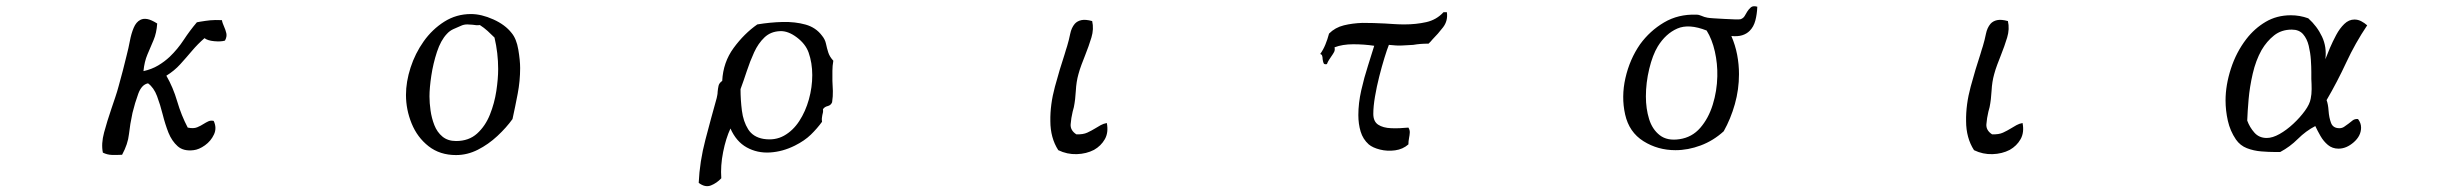

<svg xmlns="http://www.w3.org/2000/svg" viewBox="-20 -538 8040 629"><path d="M717 -405Q704 -401 682 -403Q660 -405 650 -413Q628 -394 609 -371.5Q590 -349 570.5 -327.5Q551 -306 525 -290Q547 -252 560.5 -206Q574 -160 595 -120Q614 -116 626 -121Q638 -126 647 -132Q655 -137 662.5 -140.5Q670 -144 680 -142Q691 -119 681 -97.5Q671 -76 651.5 -62Q632 -48 614 -46Q581 -42 562 -59Q543 -76 532 -103Q521 -131 513 -163Q505 -195 494.5 -223Q484 -251 465 -265Q444 -261 433 -231Q422 -201 414 -168Q406 -131 402.5 -98.5Q399 -66 380 -31Q362 -30 346.5 -30.5Q331 -31 317 -38Q311 -67 321 -104Q331 -141 345 -182Q351 -200 357.5 -219Q364 -238 369 -257Q376 -282 382.5 -307Q389 -332 395 -357Q401 -380 405.5 -404Q410 -428 418 -447Q426 -466 440 -473Q450 -478 463 -475.5Q476 -473 495 -461Q493 -430 483 -406.5Q473 -383 463 -359.5Q453 -336 450 -305Q477 -311 498 -323.5Q519 -336 536 -352Q562 -377 582 -407.5Q602 -438 625 -465Q629 -466 636 -467Q654 -470 668.5 -471.5Q683 -473 707 -472Q708 -466 710 -461Q712 -456 714 -451Q719 -440 721.5 -429Q724 -418 717 -405Z M1684 -315Q1684 -273 1676 -231Q1668 -189 1659 -148Q1639 -120 1609.5 -92.5Q1580 -65 1545.5 -47.5Q1511 -30 1474 -30Q1421 -30 1384 -59Q1347 -88 1328.5 -133.5Q1310 -179 1310 -227Q1310 -270 1325 -316.5Q1340 -363 1368 -402.5Q1396 -442 1435.5 -467Q1475 -492 1523 -492Q1557 -492 1596 -474.5Q1635 -457 1656 -430Q1672 -411 1678 -375.5Q1684 -340 1684 -315ZM1612 -312Q1612 -364 1600 -415Q1589 -426 1577.5 -436.5Q1566 -447 1552 -456Q1546 -455 1540 -455.5Q1534 -456 1528 -457Q1523 -457 1519 -457.5Q1515 -458 1511 -458Q1499 -458 1489 -453Q1477 -448 1465 -442.5Q1453 -437 1444 -427Q1424 -406 1411.5 -368Q1399 -330 1393 -290Q1387 -250 1387 -222Q1387 -201 1390.5 -176Q1394 -151 1403 -128Q1412 -105 1429.5 -90.5Q1447 -76 1474 -76Q1516 -76 1543 -100.5Q1570 -125 1585 -162.5Q1600 -200 1606 -240Q1612 -280 1612 -312Z M2710 -339Q2707 -322 2707 -306Q2707 -290 2707 -273Q2708 -257 2708.5 -240Q2709 -223 2706 -203Q2702 -193 2691.5 -190.5Q2681 -188 2676 -180Q2677 -174 2676 -169.5Q2675 -165 2674 -161Q2673 -156 2672.5 -151Q2672 -146 2673 -139Q2657 -117 2636.5 -97Q2616 -77 2584 -61Q2544 -41 2502.5 -38.5Q2461 -36 2426.5 -55Q2392 -74 2373 -117Q2358 -85 2349 -40Q2340 5 2343 46Q2328 62 2309 69.5Q2290 77 2269 61Q2272 -8 2291 -80.5Q2310 -153 2328 -217Q2329 -222 2330 -227Q2331 -232 2331 -237Q2332 -248 2334 -257Q2336 -266 2346 -273Q2349 -334 2383.5 -381Q2418 -428 2461 -458Q2503 -465 2544 -466Q2585 -467 2619 -457.5Q2653 -448 2673 -421Q2683 -409 2686 -394.5Q2689 -380 2693.5 -366Q2698 -352 2710 -339ZM2629 -366Q2619 -394 2590.5 -415.5Q2562 -437 2536 -436Q2505 -435 2484.5 -415.5Q2464 -396 2450.5 -366.5Q2437 -337 2426.5 -305Q2416 -273 2406 -246Q2406 -211 2410.5 -175.5Q2415 -140 2431 -114.5Q2447 -89 2481 -83Q2519 -77 2548.5 -93.5Q2578 -110 2598.5 -141.5Q2619 -173 2630 -212.5Q2641 -252 2641 -292Q2641 -332 2629 -366Z M3606 -135Q3612 -104 3599.5 -82Q3587 -60 3564 -47Q3539 -34 3507.5 -33Q3476 -32 3447 -46Q3434 -66 3427.5 -90Q3421 -114 3421 -141Q3420 -195 3436 -254Q3452 -313 3468 -361Q3470 -368 3472 -374.5Q3474 -381 3476 -387Q3482 -407 3486 -427Q3490 -447 3501 -460Q3509 -469 3522.5 -472Q3536 -475 3558 -469Q3564 -443 3555.5 -415Q3547 -387 3535 -357Q3529 -342 3523 -326Q3517 -310 3513 -295Q3506 -270 3504.5 -241Q3503 -212 3498 -187Q3497 -183 3496 -179.5Q3495 -176 3494 -172Q3489 -151 3487.5 -131Q3486 -111 3506 -98Q3528 -97 3542 -103.5Q3556 -110 3569 -118Q3577 -123 3586 -128Q3595 -133 3606 -135Z M4720 -498Q4724 -470 4707.5 -448.5Q4691 -427 4673 -409Q4670 -405 4666.5 -401.5Q4663 -398 4660 -395Q4645 -395 4633 -394Q4621 -393 4610 -391Q4592 -390 4574 -389Q4556 -388 4530 -391Q4524 -376 4515.5 -348.5Q4507 -321 4498.5 -287.5Q4490 -254 4484.5 -221.5Q4479 -189 4479 -165Q4479 -140 4495 -129.5Q4511 -119 4537.5 -118Q4564 -117 4594 -120Q4599 -112 4598.5 -103.5Q4598 -95 4596 -85Q4595 -80 4594.5 -75Q4594 -70 4594 -65Q4576 -49 4550.5 -45.5Q4525 -42 4501 -48Q4477 -54 4464 -65Q4445 -82 4437.5 -107Q4430 -132 4430 -161Q4430 -200 4439.5 -242Q4449 -284 4461.5 -322.5Q4474 -361 4482 -388Q4449 -393 4413.5 -393Q4378 -393 4352 -383Q4354 -374 4350.5 -367.5Q4347 -361 4342 -354Q4338 -348 4334 -342Q4330 -336 4327 -328Q4318 -326 4316 -331.5Q4314 -337 4313 -344Q4313 -350 4311.5 -355Q4310 -360 4305 -361Q4315 -375 4322 -392Q4329 -409 4334 -428Q4354 -448 4382.5 -455Q4411 -462 4444 -463Q4462 -463 4480.5 -462.5Q4499 -462 4517 -461Q4533 -460 4549 -459Q4565 -458 4581 -458Q4619 -458 4652.5 -465.5Q4686 -473 4709 -498Z M5737 -516Q5736 -491 5730.5 -470.5Q5725 -450 5712 -437Q5702 -427 5687.5 -422.5Q5673 -418 5652 -420Q5665 -390 5671 -358.5Q5677 -327 5677 -295Q5677 -245 5663.5 -197Q5650 -149 5627 -108Q5593 -77 5551.5 -61.5Q5510 -46 5469 -46Q5411 -46 5364 -75.5Q5317 -105 5304 -163Q5291 -221 5305 -282.5Q5319 -344 5353 -393Q5385 -437 5431.5 -464.5Q5478 -492 5537 -490Q5546 -490 5554.5 -486Q5563 -482 5574 -480Q5579 -479 5594.5 -478Q5610 -477 5629 -476Q5648 -475 5663 -474.5Q5678 -474 5682 -475Q5691 -478 5695.5 -485.5Q5700 -493 5704 -500Q5709 -508 5716 -514Q5723 -520 5737 -516ZM5606 -288Q5607 -329 5598 -369Q5589 -409 5571 -438Q5513 -461 5475 -444.5Q5437 -428 5411 -386Q5394 -358 5383 -312.5Q5372 -267 5372 -222Q5372 -182 5382.5 -148Q5393 -114 5417.5 -95Q5442 -76 5482 -82Q5523 -88 5550 -119Q5577 -150 5591 -195Q5605 -240 5606 -288Z M6606 -135Q6612 -104 6599.5 -82Q6587 -60 6564 -47Q6539 -34 6507.5 -33Q6476 -32 6447 -46Q6434 -66 6427.5 -90Q6421 -114 6421 -141Q6420 -195 6436 -254Q6452 -313 6468 -361Q6470 -368 6472 -374.5Q6474 -381 6476 -387Q6482 -407 6486 -427Q6490 -447 6501 -460Q6509 -469 6522.5 -472Q6536 -475 6558 -469Q6564 -443 6555.5 -415Q6547 -387 6535 -357Q6529 -342 6523 -326Q6517 -310 6513 -295Q6506 -270 6504.5 -241Q6503 -212 6498 -187Q6497 -183 6496 -179.5Q6495 -176 6494 -172Q6489 -151 6487.5 -131Q6486 -111 6506 -98Q6528 -97 6542 -103.5Q6556 -110 6569 -118Q6577 -123 6586 -128Q6595 -133 6606 -135Z M7735 -455Q7696 -397 7666.5 -333.5Q7637 -270 7602 -210Q7607 -197 7608.5 -175Q7610 -153 7616.5 -135.5Q7623 -118 7644 -118Q7653 -118 7660 -123Q7667 -128 7674 -133Q7681 -139 7688 -144Q7695 -149 7705 -148Q7715 -135 7715 -120Q7715 -93 7691 -72Q7667 -51 7641 -51Q7621 -51 7606.5 -63Q7592 -75 7582 -92.5Q7572 -110 7565 -125Q7534 -109 7508 -83Q7482 -57 7450 -40H7434Q7413 -40 7388 -42Q7363 -44 7341 -52.5Q7319 -61 7305 -81Q7286 -109 7278.5 -142.5Q7271 -176 7271 -209Q7271 -259 7288.5 -313Q7306 -367 7339 -410Q7366 -445 7402.5 -466.5Q7439 -488 7485 -488Q7500 -488 7514 -485.5Q7528 -483 7542 -478Q7571 -452 7587 -418Q7603 -384 7598 -344Q7598 -344 7603.5 -357.5Q7609 -371 7613 -381Q7622 -402 7633.5 -423.5Q7645 -445 7660 -459.5Q7675 -474 7693 -474Q7705 -474 7715.5 -468.5Q7726 -463 7735 -455ZM7552 -302Q7552 -319 7550.5 -342Q7549 -365 7543.5 -388Q7538 -411 7525 -426Q7512 -441 7488 -441Q7454 -441 7430 -422Q7406 -403 7389 -374Q7370 -340 7360 -296.5Q7350 -253 7346.5 -212.5Q7343 -172 7342 -143Q7350 -121 7365.5 -103.5Q7381 -86 7406 -86Q7425 -86 7448 -99Q7471 -112 7493 -132.5Q7515 -153 7531 -175Q7547 -197 7550 -215Q7553 -229 7553 -246Q7553 -263 7552 -279Q7552 -285 7552 -291Q7552 -297 7552 -302Z"/></svg>

Font: Yuji Boku
Style: Regular
Weight: 400
Designer: Kataoka Yuji
Foundry: Kinuta Font Factory
Version: Version 3.002